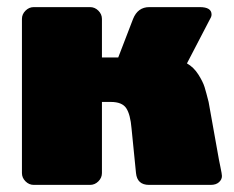

<svg xmlns="http://www.w3.org/2000/svg" viewBox="-20 -520 657 540"><path d="M41.7 -33.3V-466.7Q41.7 -480 51.7 -490Q61.7 -500 75 -500H233.3Q246.7 -500 256.7 -490Q266.7 -480 266.7 -466.7V-358.3H312.5L354.2 -466.7Q367.5 -500 400 -500H541.7Q575 -500 575 -479.2Q575 -473.3 570.8 -466.7L505.8 -341.7Q525 -330.8 537.9 -310.4Q550.8 -290 555.4 -275Q560 -260 566.7 -233.3L595.8 -70.8L600 -50Q604.2 -30 604.2 -25Q604.2 -15 595.8 -7.5Q587.5 0 572.5 0H399.2Q365.8 0 362.5 -33.3L350 -158.3Q346.7 -198.3 335 -215.8Q323.3 -233.3 291.7 -233.3H266.7V-33.3Q266.7 -20 256.7 -10Q246.7 0 233.3 0H75Q61.7 0 51.7 -10Q41.7 -20 41.7 -33.3Z"/></svg>

Font: BoonTook Mon
Style: Regular
Weight: 400
Designer: Sungsit Sawaiwan
Foundry: FontUni
Version: Version 3.0